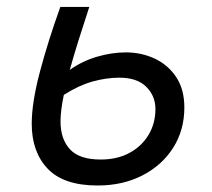

<svg xmlns="http://www.w3.org/2000/svg" viewBox="-20 -538 626 567"><path d="M268.1 9.8Q168 9.8 120.8 -39.8Q73.7 -89.4 73.7 -172.4Q73.7 -234.9 97.9 -326.2Q122.1 -417.5 158.2 -517.6H243.7Q226.6 -465.8 211.9 -418.9Q197.3 -372.1 186 -331.5Q223.1 -357.9 266.8 -370.6Q310.5 -383.3 351.6 -383.3Q397.9 -383.3 437.3 -364.7Q476.6 -346.2 500.5 -310.1Q524.4 -273.9 524.4 -220.7Q524.4 -153.8 491.5 -101.8Q458.5 -49.8 400.6 -20Q342.8 9.8 268.1 9.8ZM168.5 -257.8Q158.7 -210.4 158.7 -179.7Q158.7 -127.4 186.5 -97.2Q214.4 -66.9 277.3 -66.9Q326.7 -66.9 362.8 -86.7Q398.9 -106.4 418.9 -140.1Q439 -173.8 439 -215.8Q439 -254.9 411.9 -281.7Q384.8 -308.6 332.5 -308.6Q293.9 -308.6 252.9 -297.1Q211.9 -285.6 168.5 -257.8Z"/></svg>

Font: Cascadia Code NF SemiLight
Style: Italic
Weight: 350
Italic angle: -10°
Monospace: yes
Designer: Aaron Bell
Foundry: Saja Typeworks
Version: Version 2404.023; ttfautohint (v1.8.4)